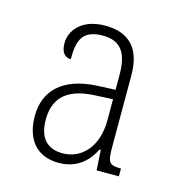

<svg xmlns="http://www.w3.org/2000/svg" viewBox="-64 -774 410 450"><g transform="rotate(15 141.5 -549.5)"><path d="M116 -380C162 -380 187 -407 201 -435H204L207 -386H261V-405C231 -405 228 -411 228 -451V-622C228 -688 197 -719 139 -719C83 -719 57 -686 57 -655C57 -632 67 -622 81 -622C81 -665 88 -695 140 -695C188 -695 201 -663 201 -615V-580L157 -578C73 -574 34 -532 34 -472C34 -416 62 -380 116 -380ZM119 -404C81 -404 61 -427 61 -470C61 -514 81 -552 159 -555L201 -557V-505C201 -444 167 -404 119 -404Z"/></g></svg>

Font: Noto Serif Myanmar Condensed Thin
Style: Regular
Weight: 100
Width: 3
Designer: Ben Mitchell and the Monotype Design Team
Foundry: Monotype Imaging Inc.
Version: Version 2.106